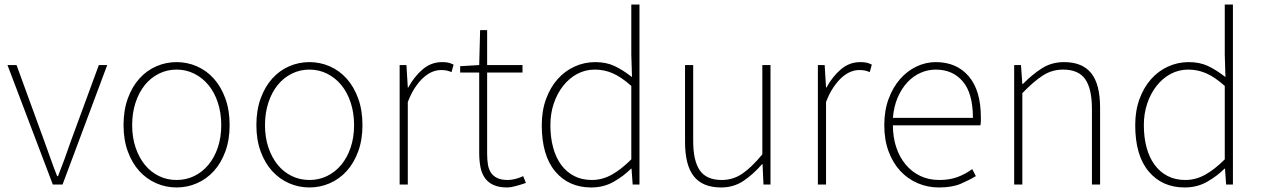

<svg xmlns="http://www.w3.org/2000/svg" viewBox="-20 -814 5564 847"><path d="M13 -527H53L177 -187Q191 -149 204.5 -110.5Q218 -72 232 -37H236Q250 -72 264 -110.5Q278 -149 291 -187L416 -527H453L256 0H213Z M759 13Q712 13 669.5 -5.5Q627 -24 595 -59Q563 -94 544 -145.5Q525 -197 525 -262Q525 -328 544 -380Q563 -432 595 -467.5Q627 -503 669.5 -521.5Q712 -540 759 -540Q806 -540 848.5 -521.5Q891 -503 923 -467.5Q955 -432 974 -380Q993 -328 993 -262Q993 -197 974 -145.5Q955 -94 923 -59Q891 -24 848.5 -5.5Q806 13 759 13ZM759 -20Q801 -20 837 -37.5Q873 -55 899.5 -87Q926 -119 941 -163.5Q956 -208 956 -262Q956 -316 941 -361.5Q926 -407 899.5 -439Q873 -471 837 -489Q801 -507 759 -507Q717 -507 681 -489Q645 -471 619 -439Q593 -407 578 -361.5Q563 -316 563 -262Q563 -208 578 -163.5Q593 -119 619 -87Q645 -55 681 -37.5Q717 -20 759 -20Z M1345 13Q1298 13 1255.5 -5.5Q1213 -24 1181 -59Q1149 -94 1130 -145.5Q1111 -197 1111 -262Q1111 -328 1130 -380Q1149 -432 1181 -467.5Q1213 -503 1255.5 -521.5Q1298 -540 1345 -540Q1392 -540 1434.5 -521.5Q1477 -503 1509 -467.5Q1541 -432 1560 -380Q1579 -328 1579 -262Q1579 -197 1560 -145.5Q1541 -94 1509 -59Q1477 -24 1434.5 -5.5Q1392 13 1345 13ZM1345 -20Q1387 -20 1423 -37.5Q1459 -55 1485.5 -87Q1512 -119 1527 -163.5Q1542 -208 1542 -262Q1542 -316 1527 -361.5Q1512 -407 1485.5 -439Q1459 -471 1423 -489Q1387 -507 1345 -507Q1303 -507 1267 -489Q1231 -471 1205 -439Q1179 -407 1164 -361.5Q1149 -316 1149 -262Q1149 -208 1164 -163.5Q1179 -119 1205 -87Q1231 -55 1267 -37.5Q1303 -20 1345 -20Z M1743 -527H1773L1779 -428H1781Q1807 -476 1844.5 -508Q1882 -540 1930 -540Q1944 -540 1955.5 -538Q1967 -536 1981 -529L1972 -496Q1959 -501 1950 -503Q1941 -505 1925 -505Q1907 -505 1888 -497.5Q1869 -490 1850 -473.5Q1831 -457 1812.5 -430Q1794 -403 1779 -364V0H1743Z M2218 13Q2181 13 2157 2Q2133 -9 2119 -29Q2105 -49 2099.5 -77Q2094 -105 2094 -140V-494H2010V-522L2094 -527L2098 -681H2129V-527H2285V-494H2129V-135Q2129 -109 2132.5 -88Q2136 -67 2146 -52Q2156 -37 2174 -28.5Q2192 -20 2221 -20Q2236 -20 2255 -25Q2274 -30 2288 -37L2300 -7Q2277 1 2254.5 7Q2232 13 2218 13Z M2588 13Q2489 13 2429.5 -57.5Q2370 -128 2370 -262Q2370 -326 2389 -377.5Q2408 -429 2440 -465Q2472 -501 2515 -520.5Q2558 -540 2606 -540Q2654 -540 2690.5 -523Q2727 -506 2768 -474L2765 -573V-794H2801V0H2771L2766 -70H2764Q2731 -37 2687 -12Q2643 13 2588 13ZM2591 -20Q2637 -20 2679 -43.5Q2721 -67 2765 -111V-435Q2721 -474 2683.5 -490.5Q2646 -507 2604 -507Q2562 -507 2526.5 -488Q2491 -469 2464.5 -435.5Q2438 -402 2423 -357.5Q2408 -313 2408 -262Q2408 -208 2420 -163.5Q2432 -119 2455.5 -87Q2479 -55 2513 -37.5Q2547 -20 2591 -20Z M3161 13Q3080 13 3041 -36Q3002 -85 3002 -188V-527H3038V-192Q3038 -104 3067.5 -62Q3097 -20 3164 -20Q3213 -20 3253.5 -47Q3294 -74 3343 -133V-527H3379V0H3348L3344 -90H3342Q3302 -44 3259 -15.5Q3216 13 3161 13Z M3588 -527H3618L3624 -428H3626Q3652 -476 3689.5 -508Q3727 -540 3775 -540Q3789 -540 3800.5 -538Q3812 -536 3826 -529L3817 -496Q3804 -501 3795 -503Q3786 -505 3770 -505Q3752 -505 3733 -497.5Q3714 -490 3695 -473.5Q3676 -457 3657.5 -430Q3639 -403 3624 -364V0H3588Z M4122 13Q4072 13 4028 -6Q3984 -25 3951.5 -60Q3919 -95 3900 -146Q3881 -197 3881 -262Q3881 -326 3900 -377.5Q3919 -429 3950.5 -465Q3982 -501 4023 -520.5Q4064 -540 4108 -540Q4200 -540 4253.5 -477.5Q4307 -415 4307 -297Q4307 -289 4307 -280Q4307 -271 4305 -261H3919Q3919 -209 3933.5 -165Q3948 -121 3975 -88.5Q4002 -56 4039.5 -38Q4077 -20 4124 -20Q4169 -20 4204 -33Q4239 -46 4269 -68L4285 -37Q4255 -19 4217.5 -3Q4180 13 4122 13ZM4272 -294Q4272 -402 4227.5 -454.5Q4183 -507 4108 -507Q4073 -507 4040.5 -492.5Q4008 -478 3982.5 -450.5Q3957 -423 3940 -383.5Q3923 -344 3919 -294Z M4454 -527H4484L4490 -443H4492Q4533 -485 4576 -512.5Q4619 -540 4674 -540Q4755 -540 4794 -491Q4833 -442 4833 -339V0H4797V-334Q4797 -422 4767.5 -464.5Q4738 -507 4670 -507Q4621 -507 4580.5 -481Q4540 -455 4490 -403V0H4454Z M5206 13Q5107 13 5047.5 -57.5Q4988 -128 4988 -262Q4988 -326 5007 -377.5Q5026 -429 5058 -465Q5090 -501 5133 -520.5Q5176 -540 5224 -540Q5272 -540 5308.5 -523Q5345 -506 5386 -474L5383 -573V-794H5419V0H5389L5384 -70H5382Q5349 -37 5305 -12Q5261 13 5206 13ZM5209 -20Q5255 -20 5297 -43.5Q5339 -67 5383 -111V-435Q5339 -474 5301.5 -490.5Q5264 -507 5222 -507Q5180 -507 5144.5 -488Q5109 -469 5082.5 -435.5Q5056 -402 5041 -357.5Q5026 -313 5026 -262Q5026 -208 5038 -163.5Q5050 -119 5073.5 -87Q5097 -55 5131 -37.5Q5165 -20 5209 -20Z"/></svg>

Font: SpoqaHanSans
Style: Thin
Weight: 250
Designer: [Spoqa Han Sans] Dong-huui Kim \uAE40 \uB3D9 \uD718   [Noto Sans] Ryoko NISHIZUKA \u897F \u585A \u6DBC \u5B50  (kana & i
Foundry: Spoqa (http://bi.spoqa.com)
Version: Version 1.004;PS 1.004;hotconv 1.0.82;makeotf.lib2.5.63406